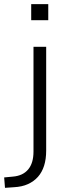

<svg xmlns="http://www.w3.org/2000/svg" viewBox="-77 -710 322 923"><path d="M73 -613V-690H155V-613ZM-53 193 -57 143 -15 139Q33 135 58.5 104.5Q84 74 84 19V-485H145V14Q145 55 135 86.5Q125 118 105.5 140Q86 162 57.5 175Q29 188 -10 190Z"/></svg>

Font: Nunito Sans 12pt Light
Style: Regular
Weight: 300
Designer: Vernon Adams
Foundry: Vernon Adams
Version: Version 3.101;gftools[0.9.27]